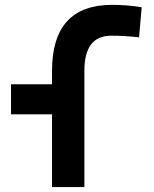

<svg xmlns="http://www.w3.org/2000/svg" viewBox="-20 -762 626 782"><path d="M191.9 0V-296.4H24.9V-418.9H191.9V-473.6Q191.9 -742.2 436.5 -742.2Q499 -742.2 557.1 -732.4L546.4 -609.9Q511.7 -613.8 485.1 -615.2Q458.5 -616.7 433.6 -616.7Q323.7 -616.7 323.7 -474.6V0Z"/></svg>

Font: Caskaydia Cove
Style: Bold
Weight: 700
Monospace: yes
Designer: Aaron Bell
Foundry: Saja Typeworks
Version: Version 4.300; ttfautohint (v1.8.3)